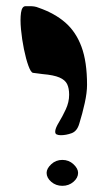

<svg xmlns="http://www.w3.org/2000/svg" viewBox="-20 -624 335 622"><path d="M177 -186Q169 -186 163.5 -188.5Q158 -191 159 -200Q160 -210 171 -228Q182 -246 193 -269.5Q204 -293 204 -317Q204 -338 197.5 -351.5Q191 -365 172.5 -373Q154 -381 118 -384Q111 -385 103 -386Q95 -387 87 -388Q80 -389 72 -411Q64 -433 57.5 -465Q51 -497 48 -529Q45 -561 48 -582.5Q51 -604 63 -604Q70 -604 77 -604Q84 -604 91 -603Q98 -602 105 -599Q157 -581 191.5 -551Q226 -521 244 -472.5Q262 -424 262 -349Q262 -324 254.5 -290Q247 -256 237 -224Q230 -199 212 -192.5Q194 -186 177 -186ZM182 -22Q161 -22 146 -35Q131 -48 131 -64Q131 -78 146 -92Q161 -106 182 -106Q203 -106 218 -92Q233 -78 233 -64Q233 -48 218 -35Q203 -22 182 -22Z"/></svg>

Font: Noto Rashi Hebrew Black
Style: Regular
Weight: 900
Version: Version 1.006